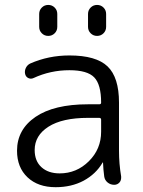

<svg xmlns="http://www.w3.org/2000/svg" viewBox="-20 -780 588 787"><path d="M340.8 -669.9V-722.7Q340.8 -738.3 351.6 -749Q362.3 -759.8 377.9 -759.8Q393.6 -759.8 404.3 -749Q415 -738.3 415 -722.7V-669.9Q415 -654.3 404.3 -643.6Q393.6 -632.8 377.9 -632.8Q362.3 -632.8 351.6 -643.6Q340.8 -654.3 340.8 -669.9ZM140.6 -669.9V-722.7Q140.6 -738.3 151.4 -749Q162.1 -759.8 177.7 -759.8Q193.4 -759.8 204.1 -749Q214.8 -738.3 214.8 -722.7V-669.9Q214.8 -654.3 204.1 -643.6Q193.4 -632.8 177.7 -632.8Q162.1 -632.8 151.4 -643.6Q140.6 -654.3 140.6 -669.9ZM264.6 -552.7Q374 -552.7 420.9 -507.8Q467.8 -462.9 467.8 -359.4V-162.1Q467.8 -108.4 476.6 -56.6Q476.6 -53.7 476.6 -51.8Q476.6 -41 470.7 -33.2Q461.9 -22.5 448.2 -22.5Q432.6 -22.5 420.9 -32.2Q409.2 -42 407.2 -56.6Q403.3 -85 402.3 -113.3Q402.3 -114.3 401.4 -114.3Q400.4 -114.3 400.4 -113.3Q373 -66.4 322.3 -39.1Q272.5 -12.7 208 -12.7Q135.7 -12.7 92.8 -53.2Q49.8 -93.8 49.8 -162.1Q49.8 -249 125.5 -300.8Q201.2 -352.5 340.8 -352.5H386.7Q394.5 -352.5 394.5 -359.4Q394.5 -433.6 366.2 -462.9Q337.9 -492.2 264.6 -492.2Q186.5 -492.2 117.2 -460Q106.4 -455.1 96.2 -460Q85.9 -464.8 83 -476.6Q80.1 -489.3 85.9 -501.5Q91.8 -513.7 103.5 -519.5Q178.7 -552.7 264.6 -552.7ZM122.1 -165Q122.1 -120.1 149.9 -94.7Q177.7 -69.3 224.6 -69.3Q293.9 -69.3 344.2 -119.1Q394.5 -168.9 394.5 -240.2V-289.1Q394.5 -296.9 386.7 -296.9H340.8Q235.4 -296.9 178.7 -260.7Q122.1 -224.6 122.1 -165Z"/></svg>

Font: Gen Jyuu Gothic Normal
Style: Regular
Weight: 300
Designer: [Source Han Sans]
Ryoko NISHIZUKA  (kana & ideographs); Paul D. Hunt (Latin, Greek & Cyrillic); Wenlong ZHANG  (bopomofo
Version: Version 1.002.20150607